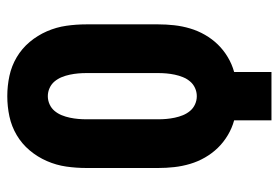

<svg xmlns="http://www.w3.org/2000/svg" viewBox="-142 -642 783 540"><g transform="rotate(-90 250.0 -371.5)"><path d="M182 0V-105Q160 -111 140 -123Q120 -135 104.5 -151Q89 -167 77.5 -187Q66 -207 59.5 -229Q53 -251 50.5 -273.5Q48 -296 48 -319V-520Q48 -549 52 -577Q56 -605 67.5 -631.5Q79 -658 97.5 -680Q116 -702 140.5 -716.5Q165 -731 193 -737Q221 -743 250 -743Q279 -743 307 -737Q335 -731 359.5 -716.5Q384 -702 402.5 -680Q421 -658 432.5 -631.5Q444 -605 448 -577Q452 -549 452 -520V-319Q452 -296 449.5 -273.5Q447 -251 440.5 -229Q434 -207 422.5 -187Q411 -167 395.5 -151Q380 -135 360 -123Q340 -111 318 -105V0ZM250 -210Q262 -210 273 -215Q284 -220 291.5 -229Q299 -238 303.5 -249Q308 -260 310.5 -272Q313 -284 314 -295.5Q315 -307 315 -319V-520Q315 -532 314 -543.5Q313 -555 310.5 -567Q308 -579 303.5 -590Q299 -601 291.5 -610Q284 -619 273 -624Q262 -629 250 -629Q238 -629 227 -624Q216 -619 208.5 -610Q201 -601 196.5 -590Q192 -579 189.5 -567Q187 -555 186 -543.5Q185 -532 185 -520V-319Q185 -307 186 -295.5Q187 -284 189.5 -272Q192 -260 196.5 -249Q201 -238 208.5 -229Q216 -220 227 -215Q238 -210 250 -210Z"/></g></svg>

Font: Iosevka SS18 Heavy
Style: Regular
Weight: 900
Monospace: yes
Designer: Belleve Invis
Foundry: Belleve Invis
Version: Version 25.1.1; ttfautohint (v1.8.4)